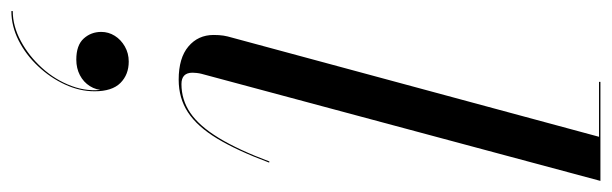

<svg xmlns="http://www.w3.org/2000/svg" viewBox="-416 -392 1102 346"><g transform="rotate(90 135.0 -219.0)"><path d="M105.5 10Q66.5 10 45.8 -7.5Q25 -25 25 -53Q25 -63 26.2 -70.8Q27.5 -78.5 29.5 -85L208.5 -747.5H109.5V-750H288L95 -31Q94 -27 93.5 -22.5Q93 -18 93 -15Q93 5 113.5 5Q142 5 165.5 -11Q189 -27 210.5 -62.2Q232 -97.5 253 -153.5L255 -153Q233.5 -95.5 211.8 -59.5Q190 -23.5 164.5 -6.8Q139 10 105.5 10ZM-18 311.5V309Q9 309 36 294.5Q63 280 84.5 256.2Q106 232.5 117 203Q128 173.5 123 144H124.5Q124.5 158.5 117.2 170Q110 181.5 97.5 188Q85 194.5 69.5 194.5Q43.5 194.5 31.5 181.2Q19.5 168 19.5 149.5Q19.5 136.5 26.5 125.2Q33.5 114 45.8 107Q58 100 73 100Q96.5 100 111.5 115Q126.5 130 126.5 161.5Q126.5 188.5 114.2 215Q102 241.5 81.2 263.5Q60.5 285.5 34.8 298.5Q9 311.5 -18 311.5Z"/></g></svg>

Font: Bodoni Moda 72pt
Style: Italic
Weight: 400
Italic angle: -13°
Designer: Owen Earl
Foundry: indestructible type
Version: Version 2.005